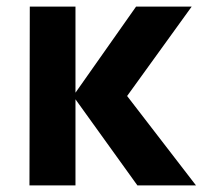

<svg xmlns="http://www.w3.org/2000/svg" viewBox="-20 -560 612 580"><path d="M69 0H208V-260L395 0H572L364 -270L559 -540H391L208 -280V-540H70Z"/></svg>

Font: Eudonet ExtraBold
Style: Regular
Weight: 800
Designer: Mikhail Sharanda
Foundry: Mikhail Sharanda
Version: Version 4.503;Glyphs 3.1.2 (3151)